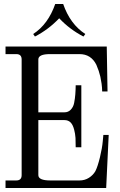

<svg xmlns="http://www.w3.org/2000/svg" viewBox="-20 -946 606 966"><path d="M297.9 -925.8Q333 -824.2 409.2 -774.9L399.9 -762.2Q331.5 -797.4 277.8 -854Q224.1 -797.4 155.8 -762.2L147 -774.9Q222.2 -823.7 257.8 -925.8ZM7.8 0V-38.1H62Q88.9 -38.1 88.9 -64.9V-647Q88.9 -673.8 62 -673.8H7.8V-711.9H517.1L521 -485.8H494.1L493.2 -504.9Q493.2 -517.6 484.9 -560.1Q478.5 -588.4 464.8 -620.1Q438 -673.8 379.9 -673.8H231.9Q172.9 -673.8 172.9 -647V-380.9H304.2Q322.8 -380.9 335 -393.1Q349.1 -407.2 353 -428.2Q357.4 -450.7 358.9 -471.2Q360.8 -497.6 360.8 -517.1H389.2V-205.1H360.8Q360.8 -238.8 359.9 -252Q358.4 -273.9 353 -293.9Q346.7 -318.4 335 -330.1Q323.2 -341.8 304.2 -341.8H172.9V-64.9Q172.9 -38.1 232.9 -38.1H379.9Q406.2 -38.1 427.2 -51.3Q448.2 -64.5 460 -85Q471.7 -108.4 482.9 -154.8Q494.1 -201.2 497.1 -235.8L500 -267.1H526.9L514.2 0Z"/></svg>

Font: New Heterodox Mono
Style: Book
Weight: 400
Designer: Hao Chi Kiang <hello@hckiang.com>, Alexey Kryukov <alexios@thessalonica.org.ru>
Version: Version 0.0.3